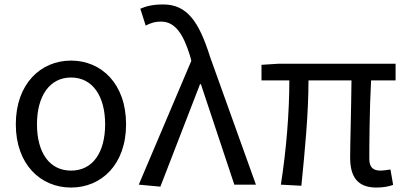

<svg xmlns="http://www.w3.org/2000/svg" viewBox="-20 -829 1823 862"><path d="M299 13C435 13 546 -90 546 -271C546 -453 435 -557 299 -557C163 -557 51 -453 51 -271C51 -90 163 13 299 13ZM299 -63C202 -63 146 -144 146 -271C146 -397 202 -481 299 -481C396 -481 452 -397 452 -271C452 -144 396 -63 299 -63Z M700 9 878 -451H882L1032 0H1129L923 -574C874 -730 821 -809 713 -809C665 -809 636 -801 610 -790L634 -714C653 -724 673 -732 703 -732C765 -732 802 -679 833 -579L839 -556L603 0Z M1670 13C1702 13 1726 8 1745 1L1733 -68C1712 -65 1699 -63 1689 -63C1655 -63 1638 -78 1638 -116C1638 -169 1639 -344 1646 -468H1756V-543H1232L1154 -538V-468H1279C1279 -321 1265 -153 1241 0L1333 5C1348 -146 1365 -315 1365 -468H1558C1557 -348 1552 -179 1552 -122C1552 -34 1586 13 1670 13Z"/></svg>

Font: Noto Sans JP
Style: Regular
Weight: 400
Designer: Ryoko NISHIZUKA  (kana, bopomofo & ideographs); Paul D. Hunt (Latin, Greek & Cyrillic); Sandoll Communications , Soo-you
Foundry: Adobe
Version: Version 2.002;hotconv 1.0.116;makeotfexe 2.5.65601